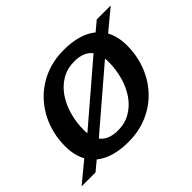

<svg xmlns="http://www.w3.org/2000/svg" viewBox="-172 -986 1265 1265"><g transform="rotate(-45 461.0 -353.5)"><path d="M841 -444.5Q841 -350.5 809.5 -268Q778 -185.5 719.5 -122.5Q661 -59.5 579.5 -23.8Q498 12 398 12Q322.5 12 265.2 -5.2Q208 -22.5 168.5 -55L102.5 0H-27.5L116 -118.5Q82.5 -178.5 82.5 -262.5Q82.5 -356.5 114 -439Q145.5 -521.5 204 -584.5Q262.5 -647.5 344 -683.2Q425.5 -719 525.5 -719Q601 -719 658.2 -701.8Q715.5 -684.5 755 -652L821 -707H951L808 -588.5Q841 -528.5 841 -444.5ZM245 -252Q245 -235.5 247 -220.5L648.5 -564.5Q609 -616.5 521 -616.5Q454.5 -616.5 403.2 -586.2Q352 -556 316.8 -504.5Q281.5 -453 263.2 -387.5Q245 -322 245 -252ZM678.5 -455Q678.5 -471.5 677 -486.5L275.5 -142.5Q314.5 -90.5 403 -90.5Q469 -90.5 520.2 -120.8Q571.5 -151 606.8 -202.5Q642 -254 660.2 -319.5Q678.5 -385 678.5 -455Z"/></g></svg>

Font: Newsreader 6pt SemiBold
Style: Italic
Weight: 600
Italic angle: -17°
Designer: Hugues Gentile
Foundry: Production Type
Version: Version 1.003; ttfautohint (v1.8.3)